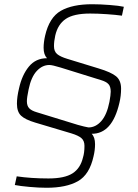

<svg xmlns="http://www.w3.org/2000/svg" viewBox="-20 -716 650 907"><path d="M50 158 59 117Q127 127 209 127Q285 127 322.5 103Q360 79 372 28Q379 6 379 -27Q379 -51 364.5 -63.5Q350 -76 317 -86L146 -137Q99 -151 79.5 -169.5Q60 -188 60 -226Q60 -258 70 -299Q84 -362 116.5 -401.5Q149 -441 202 -441Q186 -458 186 -490Q186 -516 193 -547Q213 -634 267.5 -665Q322 -696 415 -696Q452 -696 497.5 -692.5Q543 -689 565 -684L556 -642Q528 -646 485 -649Q442 -652 406 -652Q328 -652 290.5 -626.5Q253 -601 241 -548Q235 -521 235 -498Q235 -473 250 -460.5Q265 -448 298 -438L445 -393Q505 -375 528.5 -355.5Q552 -336 552 -297Q552 -263 544 -230Q510 -83 413 -84Q429 -68 429 -35Q429 -7 422 22Q403 109 348 140Q293 171 200 171Q164 171 119.5 167Q75 163 50 158ZM497 -235Q503 -268 503 -283Q503 -307 492.5 -318.5Q482 -330 459 -337L266 -397Q227 -409 213 -409Q180 -409 153.5 -380.5Q127 -352 115 -293Q107 -255 107 -238Q107 -216 118 -204.5Q129 -193 153 -186L348 -126Q380 -117 398 -114Q432 -114 458.5 -144Q485 -174 497 -235Z"/></svg>

Font: Saira Semi Condensed ExtraLight
Style: Italic
Weight: 200
Width: 4
Italic angle: -12°
Designer: Hector Gatti with collaboration of the Omnibus-Type team
Foundry: Omnibus-Type
Version: Version 1.001; ttfautohint (v1.8)